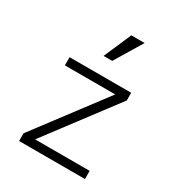

<svg xmlns="http://www.w3.org/2000/svg" viewBox="-191 -938 982 1060"><g transform="rotate(30 300.0 -407.5)"><path d="M90 0H510V-52H162L493 -491V-540H100V-488H421L90 -49ZM420 -815H335L259 -640H314Z"/></g></svg>

Font: CommitMonoV142 ExtLt
Style: Regular
Weight: 200
Monospace: yes
Designer: Eigil Nikolajsen
Foundry: Eigil Nikolajsen
Version: Version 1.142